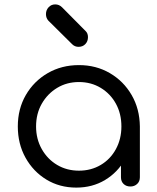

<svg xmlns="http://www.w3.org/2000/svg" viewBox="-20 -848 716 873"><path d="M327 5Q251 5 191 -31.5Q131 -68 96 -131Q61 -194 61 -273Q61 -353 97.5 -416Q134 -479 197 -515.5Q260 -552 339 -552Q417 -552 479.5 -515.5Q542 -479 578.5 -416Q615 -353 616 -273L582 -257Q582 -183 548.5 -123.5Q515 -64 457.5 -29.5Q400 5 327 5ZM339 -72Q394 -72 438 -98Q482 -124 507 -170Q532 -216 532 -273Q532 -331 507 -376.5Q482 -422 438 -448.5Q394 -475 339 -475Q284 -475 240 -448.5Q196 -422 170 -376.5Q144 -331 144 -273Q144 -216 170 -170Q196 -124 240 -98Q284 -72 339 -72ZM573 0Q554 0 542 -11.5Q530 -23 530 -42V-207L549 -295L616 -273V-42Q616 -23 603.5 -11.5Q591 0 573 0ZM337 -635Q320 -635 308 -647L200 -754Q189 -766 189 -784Q189 -802 201 -815Q213 -828 231 -828Q249 -828 262 -815L369 -707Q380 -697 380 -679Q380 -660 368 -647.5Q356 -635 337 -635Z"/></svg>

Font: Comfortaa Medium
Style: Regular
Weight: 500
Designer: Johan Aakerlund
Foundry: Johan Aakerlund
Version: Version 3.104; ttfautohint (v1.8.1.43-b0c9)